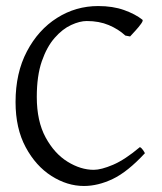

<svg xmlns="http://www.w3.org/2000/svg" viewBox="-20 -599 533 632"><path d="M457 -94.7Q399.9 -33.2 351.3 -10Q302.7 13.2 256.3 13.2Q201.2 13.2 149.4 -19.8Q97.7 -52.7 64.5 -114.5Q31.2 -176.3 31.2 -263.2Q31.2 -358.9 68.6 -429.9Q106 -501 167.7 -540Q229.5 -579.1 303.2 -579.1Q351.6 -579.1 388.4 -565.9Q425.3 -552.7 448.7 -534.2Q452.1 -531.7 444.6 -521Q437 -510.3 426 -498.3Q415 -486.3 408.2 -479L392.6 -481.9Q370.1 -502.9 338.1 -516.4Q306.2 -529.8 265.6 -529.8Q242.7 -529.8 214.4 -516.8Q186 -503.9 160.2 -474.6Q134.3 -445.3 117.7 -397.5Q101.1 -349.6 101.1 -279.8Q101.1 -200.2 130.1 -146.7Q159.2 -93.3 202.4 -66.7Q245.6 -40 288.6 -40Q313 -40 352.1 -56.6Q391.1 -73.2 440.4 -114.7Q445.3 -112.8 450.4 -105.5Q455.6 -98.1 457 -94.7Z"/></svg>

Font: Dai Banna SIL Light
Style: Regular
Weight: 300
Designer: Victor Gaultney
Foundry: SIL International
Version: Version 4.000